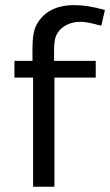

<svg xmlns="http://www.w3.org/2000/svg" viewBox="-20 -712 420 732"><path d="M188.8 -557.5Q186.2 -542.5 186.2 -523.8V-480H345V-416.2H187.5V0H106.2V-416.2H35V-480H103.8V-528.8Q103.8 -590 120 -618.8Q161.2 -692.5 263.8 -692.5Q315 -692.5 380 -673.8L366.2 -613.8Q312.5 -628.8 288.8 -628.8Q247.5 -628.8 220.6 -608.8Q193.8 -588.8 188.8 -557.5Z"/></svg>

Font: Cambay
Style: Regular
Weight: 400
Version: Version 1.180;PS 001.180;hotconv 1.0.70;makeotf.lib2.5.58329